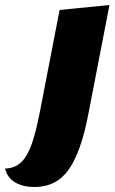

<svg xmlns="http://www.w3.org/2000/svg" viewBox="-137 -550 460 770"><path d="M1 200Q-44 200 -75.5 182Q-107 164 -117 126Q-78 125 -52.5 101Q-27 77 -9.5 27Q8 -23 25 -112L102 -510L302 -530L217 -91Q188 60 138.5 130Q89 200 1 200Z"/></svg>

Font: Sansita ExtraBold Italic
Style: Regular
Weight: 800
Italic angle: -11°
Designer: Pablo Cosgaya
Foundry: Omnibus-Type
Version: Version 1.006